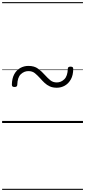

<svg xmlns="http://www.w3.org/2000/svg" viewBox="-20 -1161 803 1812"><path d="M516 -333Q478 -333 450.5 -345.5Q423 -358 401.5 -378Q380 -398 361 -420Q334 -450 309.5 -470Q285 -490 248 -490Q208 -490 176.5 -460.5Q145 -431 143 -361Q143 -340 118 -340Q104 -340 98 -345Q92 -350 92 -362Q93 -421 114.5 -460.5Q136 -500 171.5 -519.5Q207 -539 248 -539Q304 -539 339 -513Q374 -487 403 -454Q430 -424 455 -403.5Q480 -383 516 -383Q556 -383 587 -413Q618 -443 620 -512Q620 -532 645 -532Q659 -532 665 -527.5Q671 -523 671 -511Q671 -452 649 -412.5Q627 -373 592 -353Q557 -333 516 -333ZM0 621H763V631H0ZM0 -20H763V0H0ZM0 -505H763V-500H0ZM0 -1141H763V-1131H0Z"/></svg>

Font: Playwrite BR Guides
Style: Regular
Weight: 400
Designer: Veronika Burian, José Scaglione
Foundry: TypeTogether
Version: Version 1.003